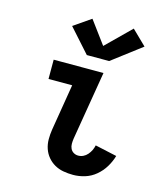

<svg xmlns="http://www.w3.org/2000/svg" viewBox="-117 -876 834 972"><g transform="rotate(15 300.0 -389.5)"><path d="M357 8Q331 8 306 3.5Q281 -1 260 -13Q239 -25 223.5 -43.5Q208 -62 200 -85.5Q192 -109 192 -135Q192 -161 196 -186L236 -429H112V-530H373L313 -170Q311 -156 311 -142.5Q311 -129 316.5 -117.5Q322 -106 333 -99.5Q344 -93 357 -93Q371 -93 383.5 -99Q396 -105 405.5 -116Q415 -127 421 -139.5Q427 -152 430 -166L544 -141Q535 -110 518 -82Q501 -54 475.5 -32.5Q450 -11 419 -1.5Q388 8 357 8ZM385 -596H268L158 -719L248 -781L336 -662L463 -787L539 -713Z"/></g></svg>

Font: Iosevka Slab Extended
Style: Bold Italic
Weight: 700
Width: 7
Italic angle: -9°
Monospace: yes
Designer: Belleve Invis
Foundry: Belleve Invis
Version: Version 11.1.0; ttfautohint (v1.8.3)